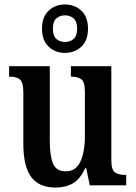

<svg xmlns="http://www.w3.org/2000/svg" viewBox="-20 -834 610 864"><path d="M230 10Q156 10 120.5 -37.5Q85 -85 85 -187V-420Q85 -463 70 -476Q55 -489 25 -489H21V-536H204V-202Q204 -133 218.5 -98Q233 -63 276 -63Q321 -63 341.5 -106.5Q362 -150 362 -221V-420Q362 -466 345.5 -477.5Q329 -489 303 -489H299V-536H481V-113Q481 -68 498.5 -57.5Q516 -47 542 -47H548V0H384L368 -77H363Q341 -28 308 -9Q275 10 230 10ZM272 -596Q229 -596 199 -624Q169 -652 169 -705Q169 -758 199 -786Q229 -814 272 -814Q316 -814 346 -786Q376 -758 376 -705Q376 -652 346 -624Q316 -596 272 -596ZM272 -645Q295 -645 311 -658.5Q327 -672 327 -705Q327 -738 311 -751.5Q295 -765 272 -765Q250 -765 234 -751.5Q218 -738 218 -705Q218 -672 234 -658.5Q250 -645 272 -645Z"/></svg>

Font: Noto Serif Myanmar Cond SemBd
Style: Regular
Weight: 600
Width: 3
Designer: Ben Mitchell and the Monotype Design Team
Foundry: Monotype Imaging Inc.
Version: Version 2.106; ttfautohint (v1.8.4.7-5d5b)